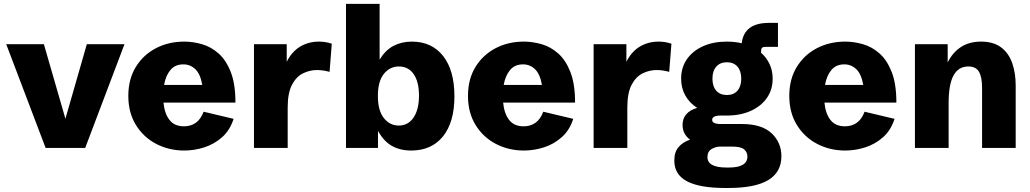

<svg xmlns="http://www.w3.org/2000/svg" viewBox="-20 -752 5238 976"><path d="M211.9 0 11.7 -527.3H203.1L312.5 -148.4L421.4 -527.3H612.8L413.1 0Z M917 13.2Q838.9 13.2 774.2 -20.5Q709.5 -54.2 670.9 -116.7Q632.3 -179.2 632.3 -264.6Q632.3 -349.1 669.9 -410.9Q707.5 -472.7 772 -506.6Q836.4 -540.5 917 -540.5Q960.9 -540.5 1006.8 -527.3Q1052.7 -514.2 1091.1 -480.2Q1129.4 -446.3 1153.1 -385.7Q1176.8 -325.2 1176.8 -230.5H811Q816.4 -174.8 841.6 -142.3Q866.7 -109.9 915.5 -109.9Q949.7 -109.9 975.1 -127.7Q1000.5 -145.5 1015.1 -184.1L1167.5 -147.9Q1148.9 -89.8 1108.9 -54.4Q1068.8 -19 1018.3 -2.9Q967.8 13.2 917 13.2ZM912.1 -424.8Q870.1 -424.8 846.2 -396Q822.3 -367.2 814 -320.3H1008.3Q998.5 -376 972.9 -400.4Q947.3 -424.8 912.1 -424.8Z M1271 0V-527.3H1437.5V-438Q1463.9 -490.2 1506.3 -515.4Q1548.8 -540.5 1601.1 -540.5Q1616.7 -540.5 1633.3 -538.1Q1649.9 -535.6 1666.5 -529.8L1655.3 -386.7Q1622.1 -396 1591.3 -396Q1555.2 -396 1520.8 -379.4Q1486.3 -362.8 1464.4 -321.3Q1442.4 -279.8 1442.4 -205.1V0Z M2070.3 13.2Q2013.7 13.2 1971.9 -10.5Q1930.2 -34.2 1901.4 -86.9V0H1738.8V-732.4H1909.7V-449.2Q1939 -497.1 1980.2 -518.8Q2021.5 -540.5 2073.7 -540.5Q2174.8 -540.5 2232.4 -467.5Q2290 -394.5 2290 -262.2Q2290 -130.9 2231.9 -58.8Q2173.8 13.2 2070.3 13.2ZM2006.8 -113.8Q2054.7 -113.8 2082.3 -154.5Q2109.9 -195.3 2109.9 -266.1Q2109.9 -335.9 2083 -375Q2056.2 -414.1 2007.8 -414.1Q1961.4 -414.1 1931.2 -376.2Q1900.9 -338.4 1900.9 -264.2Q1900.9 -189.9 1931.2 -151.9Q1961.4 -113.8 2006.8 -113.8Z M2643.6 13.2Q2565.4 13.2 2500.7 -20.5Q2436 -54.2 2397.5 -116.7Q2358.9 -179.2 2358.9 -264.6Q2358.9 -349.1 2396.5 -410.9Q2434.1 -472.7 2498.5 -506.6Q2563 -540.5 2643.6 -540.5Q2687.5 -540.5 2733.4 -527.3Q2779.3 -514.2 2817.6 -480.2Q2856 -446.3 2879.6 -385.7Q2903.3 -325.2 2903.3 -230.5H2537.6Q2543 -174.8 2568.1 -142.3Q2593.3 -109.9 2642.1 -109.9Q2676.3 -109.9 2701.7 -127.7Q2727.1 -145.5 2741.7 -184.1L2894 -147.9Q2875.5 -89.8 2835.4 -54.4Q2795.4 -19 2744.9 -2.9Q2694.3 13.2 2643.6 13.2ZM2638.7 -424.8Q2596.7 -424.8 2572.8 -396Q2548.8 -367.2 2540.5 -320.3H2734.9Q2725.1 -376 2699.5 -400.4Q2673.8 -424.8 2638.7 -424.8Z M2997.6 0V-527.3H3164.1V-438Q3190.4 -490.2 3232.9 -515.4Q3275.4 -540.5 3327.6 -540.5Q3343.3 -540.5 3359.9 -538.1Q3376.5 -535.6 3393.1 -529.8L3381.8 -386.7Q3348.6 -396 3317.9 -396Q3281.7 -396 3247.3 -379.4Q3212.9 -362.8 3190.9 -321.3Q3168.9 -279.8 3168.9 -205.1V0Z M3668 203.6Q3536.1 203.6 3471.9 169.4Q3407.7 135.3 3407.7 64.5Q3407.7 19.5 3430.7 -5.9Q3453.6 -31.2 3487.8 -42Q3449.7 -70.3 3449.7 -116.7Q3449.7 -181.6 3523.9 -203.6Q3485.4 -228 3463.9 -266.1Q3442.4 -304.2 3442.4 -352.1Q3442.4 -408.7 3471.7 -450.9Q3501 -493.2 3553.2 -516.8Q3605.5 -540.5 3674.8 -540.5Q3714.8 -540.5 3750.5 -532.2Q3762.2 -635.7 3889.2 -635.7H3934.6V-513.7H3873Q3857.4 -513.7 3853 -508.3Q3848.6 -502.9 3848.6 -486.3V-483.9Q3876.5 -459.5 3892.1 -426Q3907.7 -392.6 3907.7 -352.1Q3907.7 -295.9 3878.2 -253.9Q3848.6 -211.9 3796.1 -188.2Q3743.7 -164.6 3674.3 -164.6H3643.1Q3600.1 -164.6 3600.1 -142.6Q3600.1 -121.6 3644 -121.6H3751Q3852.5 -121.6 3902.3 -74.5Q3952.1 -27.3 3952.1 42Q3952.1 123 3885.5 163.3Q3818.8 203.6 3682.1 203.6ZM3674.8 -269Q3709.5 -269 3728.8 -291Q3748 -313 3748 -352.1Q3748 -391.1 3728.8 -413.3Q3709.5 -435.5 3674.8 -435.5Q3640.6 -435.5 3621.1 -413.3Q3601.6 -391.1 3601.6 -352.1Q3601.6 -313 3621.1 -291Q3640.6 -269 3674.8 -269ZM3672.9 99.6H3685.5Q3779.3 99.6 3779.3 43.5Q3779.3 22.5 3763.2 7.8Q3747.1 -6.8 3701.7 -6.8H3641.6Q3618.2 -6.8 3597.2 5.6Q3576.2 18.1 3576.2 46.4Q3576.2 99.6 3672.9 99.6Z M4276.9 13.2Q4198.7 13.2 4134 -20.5Q4069.3 -54.2 4030.8 -116.7Q3992.2 -179.2 3992.2 -264.6Q3992.2 -349.1 4029.8 -410.9Q4067.4 -472.7 4131.8 -506.6Q4196.3 -540.5 4276.9 -540.5Q4320.8 -540.5 4366.7 -527.3Q4412.6 -514.2 4450.9 -480.2Q4489.3 -446.3 4512.9 -385.7Q4536.6 -325.2 4536.6 -230.5H4170.9Q4176.3 -174.8 4201.4 -142.3Q4226.6 -109.9 4275.4 -109.9Q4309.6 -109.9 4335 -127.7Q4360.4 -145.5 4375 -184.1L4527.3 -147.9Q4508.8 -89.8 4468.8 -54.4Q4428.7 -19 4378.2 -2.9Q4327.6 13.2 4276.9 13.2ZM4272 -424.8Q4230 -424.8 4206.1 -396Q4182.1 -367.2 4173.8 -320.3H4368.2Q4358.4 -376 4332.8 -400.4Q4307.1 -424.8 4272 -424.8Z M4630.9 0V-527.3H4797.4V-434.6Q4822.8 -485.8 4865.2 -513.2Q4907.7 -540.5 4966.8 -540.5Q5029.8 -540.5 5068.6 -511.5Q5107.4 -482.4 5125.2 -431.9Q5143.1 -381.3 5143.1 -316.9V0H4972.2V-306.6Q4972.2 -359.4 4956.8 -386.7Q4941.4 -414.1 4901.9 -414.1Q4852.5 -414.1 4827.4 -368.9Q4802.2 -323.7 4802.2 -228V0Z"/></svg>

Font: Schibsted Grotesk ExtraBold
Style: Regular
Weight: 800
Designer: Bakken & Baeck AS, Henrik Kongsvoll
Foundry: Schibsted ASA
Version: Version 1.100; ttfautohint (v1.8.4.7-5d5b);gftools[0.9.25]